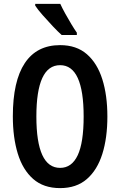

<svg xmlns="http://www.w3.org/2000/svg" viewBox="-20 -957 617 987"><path d="M532 -358Q532 -248 506 -165.5Q480 -83 426.5 -36.5Q373 10 289 10Q204 10 150.5 -37Q97 -84 71.5 -167Q46 -250 46 -359Q46 -540 107.5 -632.5Q169 -725 289 -725Q373 -725 426.5 -678.5Q480 -632 506 -549.5Q532 -467 532 -358ZM167 -358Q167 -94 289 -94Q349 -94 379.5 -159Q410 -224 410 -358Q410 -622 289 -622Q167 -622 167 -358ZM290 -937Q300 -915 315.5 -887Q331 -859 347 -832.5Q363 -806 375 -789V-777H297Q279 -793 252 -821.5Q225 -850 199.5 -879Q174 -908 161 -928V-937Z"/></svg>

Font: Noto Sans Devanagari UI ExtraCondensed SemiBold
Style: Regular
Weight: 600
Width: 2
Designer: Jelle Bosma - Monotype Design Team
Foundry: Monotype Imaging Inc.
Version: Version 2.004; ttfautohint (v1.8.4.7-5d5b)